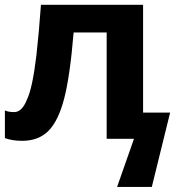

<svg xmlns="http://www.w3.org/2000/svg" viewBox="-20 -566 767 783"><path d="M526.4 0H415V-433.6H280.3Q265.1 -252 241.2 -162.1Q217.8 -72.8 177.5 -32.2Q137.2 8.3 70.3 8.3Q29.8 8.3 0 -2.9V-115.7Q13.7 -108.9 38.1 -108.9Q69.8 -108.9 89.8 -159.7Q112.3 -205.1 128.4 -339.8Q138.7 -430.2 147 -546.4H563.5V-106.9H673.8L599.1 196.3H457.5Z"/></svg>

Font: Viking Open Sans
Style: Bold
Weight: 700
Foundry: Ascender Corporation
Version: Version 2.001